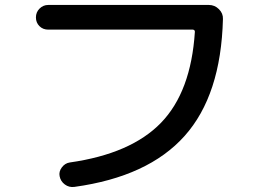

<svg xmlns="http://www.w3.org/2000/svg" viewBox="-20 -730 1040 775"><path d="M174.8 -610.4Q153.3 -610.4 139.2 -624.5Q125 -638.7 125 -659.7Q125 -680.7 139.6 -695.3Q154.3 -710 174.8 -710H823.2Q846.7 -710 863.8 -692.9Q880.9 -675.8 879.9 -653.3Q872.1 -345.7 725.1 -181.2Q578.1 -16.6 280.3 24.4Q258.8 27.3 241.7 14.6Q224.6 2 220.7 -18.6Q216.8 -37.1 229.5 -54.2Q242.2 -71.3 261.7 -74.2Q508.8 -109.4 629.9 -234.4Q751 -359.4 766.6 -601.6Q766.6 -609.4 758.8 -610.4Z"/></svg>

Font: Rounded Mgen+ 1mn medium
Style: Regular
Weight: 500
Designer: [Source Han Sans]
Ryoko NISHIZUKA  (kana & ideographs); Paul D. Hunt (Latin, Greek & Cyrillic); Wenlong ZHANG  (bopomofo
Version: Version 1.059.20150602